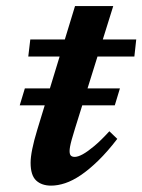

<svg xmlns="http://www.w3.org/2000/svg" viewBox="-20 -586 458 618"><path d="M43.5 -247 60 -301.5H366L349.5 -247ZM71 -404 77.5 -459H418.5L412.5 -404ZM204 -100Q204 -89 208.2 -85Q212.5 -81 220.5 -81Q231 -81 246.5 -89.5Q262 -98 283.5 -116Q305 -134 332 -163.5L357.5 -139Q326 -98 296.5 -69.2Q267 -40.5 240.5 -22.5Q214 -4.5 190 3.5Q166 11.5 144.5 11.5Q114 11.5 96.2 -5.2Q78.5 -22 78.5 -62Q78.5 -80 83.8 -106.2Q89 -132.5 100 -168.5L221.5 -566.5H344.5L221.5 -172.5Q214.5 -150.5 210.8 -136.5Q207 -122.5 205.5 -114Q204 -105.5 204 -100Z"/></svg>

Font: Newsreader SemiBold
Style: Italic
Weight: 600
Italic angle: -17°
Designer: Hugues Gentile
Foundry: Production Type
Version: Version 1.003